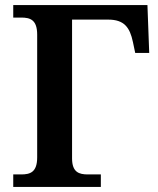

<svg xmlns="http://www.w3.org/2000/svg" viewBox="-20 -734 620 754"><path d="M32 0H376V-49H325C291 -49 263 -57 263 -112V-657H405C468 -657 490 -626 502 -569L511 -526H566L559 -714H32V-665H63C98 -665 126 -657 126 -598V-116C126 -57 98 -49 63 -49H32Z"/></svg>

Font: Noto Serif Semi
Style: Regular
Weight: 600
Designer: Monotype Design Team
Foundry: Monotype Imaging Inc.
Version: Version 1.002